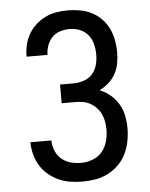

<svg xmlns="http://www.w3.org/2000/svg" viewBox="-53 -787 655 839"><g transform="rotate(-5 274.0 -367.5)"><path d="M276 8Q249 8 222.5 4Q196 0 171.5 -11Q147 -22 126 -39.5Q105 -57 91 -80Q77 -103 70 -129.5Q63 -156 63 -183H155Q155 -160 164 -138Q173 -116 190.5 -101Q208 -86 230.5 -80Q253 -74 276 -74Q302 -74 327 -83.5Q352 -93 368.5 -112.5Q385 -132 392 -158Q399 -184 399 -210Q399 -227 396 -244Q393 -261 386 -276.5Q379 -292 367 -305Q355 -318 340 -326.5Q325 -335 308 -338Q291 -341 274 -341H214V-423H274Q297 -423 319 -430.5Q341 -438 356 -455Q371 -472 377 -494.5Q383 -517 383 -540Q383 -563 377.5 -585.5Q372 -608 357.5 -626Q343 -644 321.5 -652.5Q300 -661 277 -661Q256 -661 235.5 -655Q215 -649 200.5 -634Q186 -619 178.5 -599Q171 -579 171 -558V-557H79V-559Q79 -585 85 -610Q91 -635 104 -657Q117 -679 136 -696Q155 -713 178 -724Q201 -735 226 -739Q251 -743 277 -743Q303 -743 330 -738Q357 -733 380.5 -721Q404 -709 423 -689.5Q442 -670 453.5 -646Q465 -622 470 -595Q475 -568 475 -542Q475 -517 470.5 -493Q466 -469 454.5 -448Q443 -427 424.5 -410.5Q406 -394 384 -383Q410 -373 431 -355Q452 -337 466 -313.5Q480 -290 485.5 -262.5Q491 -235 491 -208Q491 -179 485.5 -150.5Q480 -122 467.5 -96Q455 -70 434.5 -49.5Q414 -29 388 -15.5Q362 -2 333.5 3Q305 8 276 8Z"/></g></svg>

Font: Iosevka Semi-Condensed Medium
Style: Regular
Weight: 500
Monospace: yes
Designer: Belleve Invis
Foundry: Belleve Invis
Version: Version 27.3.5